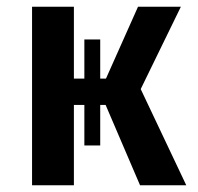

<svg xmlns="http://www.w3.org/2000/svg" viewBox="-20 -549 587 569"><path d="M532 0H395L293 -238H277V-118H230V-238H199V0H75V-529H199V-316H230V-432H277V-316H294L389 -529H516L397 -285Z"/></svg>

Font: Trujillo Medium
Style: Regular
Weight: 500
Designer: Fira Sans original fonts by bBox Type GmbH, Carrois Corporate GbR, & Edenspiekermann AG / Changes by Cristiano Sobral
Foundry: Fira Sans original fonts by bBox Type GmbH, Carrois Corporate GbR, & Edenspiekermann AG / Changes by Cristiano Sobral
Version: Version 4.301;October 17, 2021;FontCreator 14.0.0.2814 64-bi